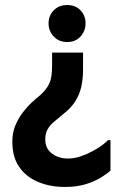

<svg xmlns="http://www.w3.org/2000/svg" viewBox="-20 -555 489 763"><path d="M187 -296V-346H310V-277Q310 -241 303 -210Q296 -179 278.5 -151.5Q261 -124 228 -99Q210 -84 193.5 -70Q177 -56 168 -39Q159 -22 160 3Q161 27 173.5 42.5Q186 58 206 66.5Q226 75 250 75Q275 75 300 66.5Q325 58 347.5 46Q370 34 386 22Q402 10 409 2H419V123Q405 136 379.5 151.5Q354 167 319 177.5Q284 188 238 188Q180 188 132.5 168.5Q85 149 57 109.5Q29 70 29 8Q29 -28 41 -56.5Q53 -85 70.5 -108Q88 -131 106.5 -148Q125 -165 140 -177Q162 -197 172 -215.5Q182 -234 184.5 -254Q187 -274 187 -296ZM247 -535Q280 -535 300 -514Q320 -493 320 -462Q320 -432 300 -410Q280 -388 247 -388Q214 -388 193.5 -410Q173 -432 173 -462Q173 -493 193.5 -514Q214 -535 247 -535Z"/></svg>

Font: Phudu Medium
Style: Regular
Weight: 500
Version: Version 1.005;gftools[0.9.23]